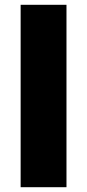

<svg xmlns="http://www.w3.org/2000/svg" viewBox="-20 -780 363 800"><path d="M257 0H66V-760H257Z"/></svg>

Font: Noto Sans Hebrew Thin Black
Style: Regular
Weight: 900
Version: Version 3.001